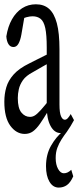

<svg xmlns="http://www.w3.org/2000/svg" viewBox="-25 -579 374 891"><path d="M89.8 42.5Q50.8 42.5 22.9 4.6Q-4.9 -33.2 -4.9 -107.4Q-4.9 -142.6 4.2 -173.8Q13.2 -205.1 38.3 -233.4Q63.5 -261.7 111.8 -285.2Q130.4 -294.9 148.4 -303.7Q166.5 -312.5 184.6 -321.8Q202.6 -331.1 220.7 -339.4V-295.9Q196.8 -284.2 173.8 -270.8Q150.9 -257.3 127.4 -244.1Q95.7 -227.5 81.3 -206.8Q66.9 -186 62.3 -164.8Q57.6 -143.6 57.6 -124Q57.6 -77.1 74.2 -56.9Q90.8 -36.6 114.3 -36.6Q126 -36.6 136.7 -43.2Q147.5 -49.8 164.6 -68.6Q181.6 -87.4 210 -123.5L220.2 -63.5H198.2Q176.8 -27.8 160.4 -4.4Q144 19 127.7 30.8Q111.3 42.5 89.8 42.5ZM247.6 291.5Q220.7 291.5 204.6 264.4Q188.5 237.3 188.5 192.4Q188.5 138.2 211.7 97.4Q234.9 56.6 265.6 31.7V37.6Q263.2 37.6 260.3 38.1Q257.3 38.6 256.8 38.6Q227.5 38.6 209.7 5.6Q191.9 -27.3 191.9 -82.5V-88.4V-358.4Q191.9 -417.5 185.1 -448.7Q178.2 -480 163.3 -491.7Q148.4 -503.4 126 -503.4Q114.3 -503.4 98.4 -499.3Q82.5 -495.1 61.5 -482.4L91.8 -521L74.2 -418.5Q69.3 -391.1 60.5 -376Q51.8 -360.8 37.6 -360.8Q22.5 -360.8 14.2 -374.3Q5.9 -387.7 4.4 -410.2Q11.7 -456.1 30.5 -489.3Q49.3 -522.5 77.6 -540.8Q106 -559.1 141.6 -559.1Q179.2 -559.1 202.9 -537.8Q226.6 -516.6 238.8 -471.2Q251 -425.8 251 -350.1V-94.2Q251 -55.7 258.1 -39.6Q265.1 -23.4 275.9 -23.4Q283.2 -23.4 290 -31Q296.9 -38.6 303.2 -49.8L318.4 -21.5Q309.1 -4.9 302.5 6.3Q295.9 17.6 285.2 32.7Q272.5 49.3 260.7 67.6Q249 85.9 241.2 106.7Q233.4 127.4 233.4 154.3Q233.4 185.1 244.6 205.1Q255.9 225.1 271 225.1Q280.3 225.1 288.6 221.2Q296.9 217.3 305.7 209L314.9 239.3Q301.8 268.6 285.4 280Q269 291.5 247.6 291.5Z"/></svg>

Font: Scarab Serif
Style: Condensed
Weight: 400
Designer: John Roberts
Foundry: Scarab
Version: 1.0